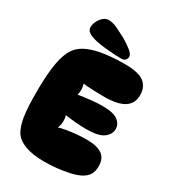

<svg xmlns="http://www.w3.org/2000/svg" viewBox="-219 -1025 1016 1141"><g transform="rotate(30 289.0 -454.5)"><path d="M398 -736Q492 -736 530 -706.5Q568 -677 568 -621Q568 -563 523.5 -534.5Q479 -506 386 -506Q355 -506 316 -507.5Q277 -509 234 -513L239 -521Q249 -499 249 -474Q249 -449 241 -426L225 -433Q247 -439 278.5 -443.5Q310 -448 344 -451Q378 -454 406 -454Q482 -454 512.5 -431Q543 -408 543 -374Q543 -337 508.5 -311.5Q474 -286 389 -286Q352 -286 309 -290Q266 -294 222 -301L238 -313Q247 -298 249.5 -277Q252 -256 248 -235.5Q244 -215 233 -199V-209Q259 -217 292 -222.5Q325 -228 360 -231Q395 -234 425 -234Q496 -234 531 -210Q566 -186 566 -132Q566 -97 552.5 -74Q539 -51 506 -34Q480 -21 440.5 -12Q401 -3 356.5 1.5Q312 6 269 6Q190 6 138.5 -13.5Q87 -33 64 -70Q43 -106 34 -164Q25 -222 25 -323Q25 -419 32 -481.5Q39 -544 52 -583Q65 -622 82 -645Q108 -680 156 -700Q204 -720 267 -728Q330 -736 398 -736ZM398 -786Q398 -773 389 -763Q380 -753 363 -753Q344 -753 313.5 -754.5Q283 -756 250 -759.5Q217 -763 188 -769Q147 -778 128.5 -791Q110 -804 110 -825Q110 -842 119.5 -863Q129 -884 146 -899.5Q163 -915 185 -915Q211 -915 242 -900.5Q273 -886 307 -868Q348 -844 373 -823.5Q398 -803 398 -786Z"/></g></svg>

Font: DynaPuff
Style: Bold
Weight: 700
Designer: Toshi Omagari, Jennifer Daniel
Foundry: Google Fonts
Version: Version 2.000